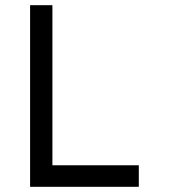

<svg xmlns="http://www.w3.org/2000/svg" viewBox="-20 -720 656 740"><path d="M96 -700H182V-83H515V0H96Z"/></svg>

Font: Overpass Mono
Style: Regular
Weight: 400
Monospace: yes
Designer: Delve Withrington, Dave Bailey
Foundry: Delve Fonts
Version: Version 1.000;DELV;Overpass